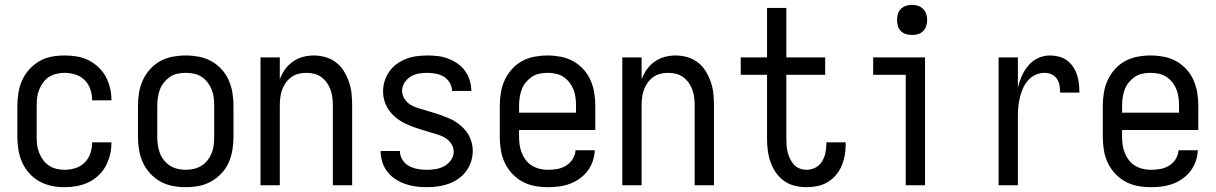

<svg xmlns="http://www.w3.org/2000/svg" viewBox="-20 -768 5040 796"><path d="M247 8Q273 8 298 3.5Q323 -1 345.5 -11.5Q368 -22 387 -39.5Q406 -57 418 -79Q430 -101 436 -126Q442 -151 442 -176Q442 -177 442 -177.5Q442 -178 442 -178H362Q362 -178 362 -177.5Q362 -177 362 -177Q362 -154 354.5 -132Q347 -110 331 -94Q315 -78 292.5 -71Q270 -64 247 -64Q231 -64 214 -68Q197 -72 183 -81.5Q169 -91 159 -104.5Q149 -118 142.5 -134Q136 -150 134 -166.5Q132 -183 132 -200V-330Q132 -347 134 -364Q136 -381 142.5 -396.5Q149 -412 159 -426Q169 -440 183 -449Q197 -458 214 -462Q231 -466 247 -466Q270 -466 292.5 -459Q315 -452 331 -436Q347 -420 354.5 -398Q362 -376 362 -353Q362 -353 362 -353Q362 -353 362 -352H442Q442 -353 442 -353.5Q442 -354 442 -354Q442 -379 436 -404Q430 -429 418 -451Q406 -473 387 -490.5Q368 -508 345.5 -519Q323 -530 298 -534Q273 -538 247 -538Q220 -538 193.5 -533Q167 -528 143.5 -514.5Q120 -501 101.5 -480.5Q83 -460 72 -435.5Q61 -411 56.5 -384Q52 -357 52 -330V-200Q52 -173 56.5 -146Q61 -119 72 -94.5Q83 -70 101.5 -49.5Q120 -29 143.5 -16Q167 -3 193.5 2.5Q220 8 247 8Z M750 8Q777 8 804 3Q831 -2 855 -15.5Q879 -29 898 -49Q917 -69 928 -94Q939 -119 943.5 -146Q948 -173 948 -200V-330Q948 -357 943.5 -384Q939 -411 928 -436Q917 -461 898 -481.5Q879 -502 855 -515Q831 -528 804 -533Q777 -538 750 -538Q723 -538 696 -533Q669 -528 645 -515Q621 -502 602.5 -481.5Q584 -461 572.5 -436Q561 -411 556.5 -384Q552 -357 552 -330V-200Q552 -173 556.5 -146Q561 -119 572.5 -94Q584 -69 602.5 -49Q621 -29 645 -15.5Q669 -2 696 3Q723 8 750 8ZM750 -64Q733 -64 716 -68Q699 -72 685 -81Q671 -90 660 -103.5Q649 -117 643 -133Q637 -149 634.5 -166Q632 -183 632 -200V-330Q632 -347 634.5 -364Q637 -381 643 -397Q649 -413 660 -426.5Q671 -440 685 -449.5Q699 -459 716 -462.5Q733 -466 750 -466Q767 -466 784 -462.5Q801 -459 815.5 -449.5Q830 -440 840.5 -426.5Q851 -413 857.5 -397Q864 -381 866 -364Q868 -347 868 -330V-200Q868 -183 866 -166Q864 -149 857.5 -133Q851 -117 840.5 -103.5Q830 -90 815.5 -81Q801 -72 784 -68Q767 -64 750 -64Z M1060 0H1140V-330Q1140 -347 1142 -363.5Q1144 -380 1149.5 -395.5Q1155 -411 1164.5 -424.5Q1174 -438 1187.5 -448Q1201 -458 1217.5 -462Q1234 -466 1250 -466Q1267 -466 1283 -462Q1299 -458 1312.5 -448Q1326 -438 1335.5 -424.5Q1345 -411 1350.5 -395.5Q1356 -380 1358 -363.5Q1360 -347 1360 -330V0H1440V-330Q1440 -355 1437.5 -379.5Q1435 -404 1427 -427.5Q1419 -451 1406 -472.5Q1393 -494 1373.5 -509Q1354 -524 1330 -531Q1306 -538 1281 -538Q1258 -538 1235.5 -532Q1213 -526 1194 -512.5Q1175 -499 1161.5 -480Q1148 -461 1140 -439V-530H1060Z M1749 8Q1772 8 1794.5 5Q1817 2 1838.5 -5.5Q1860 -13 1879 -26Q1898 -39 1912 -57.5Q1926 -76 1933 -98Q1940 -120 1940 -143Q1940 -160 1935.5 -177Q1931 -194 1922.5 -209Q1914 -224 1901.5 -236.5Q1889 -249 1875 -259Q1861 -269 1845 -276Q1829 -283 1812.5 -289Q1796 -295 1779.5 -300Q1763 -305 1746.5 -310Q1730 -315 1713 -320Q1696 -325 1681.5 -334Q1667 -343 1657 -358.5Q1647 -374 1647 -391Q1647 -409 1657 -425Q1667 -441 1682.5 -450.5Q1698 -460 1716 -463Q1734 -466 1752 -466Q1769 -466 1787 -462.5Q1805 -459 1820 -450Q1835 -441 1844.5 -425Q1854 -409 1854 -391H1934Q1934 -391 1934 -391Q1934 -391 1934 -391Q1934 -413 1927.5 -434.5Q1921 -456 1908 -474Q1895 -492 1877 -504.5Q1859 -517 1838 -525Q1817 -533 1795.5 -535.5Q1774 -538 1752 -538Q1729 -538 1707 -535Q1685 -532 1664 -524Q1643 -516 1625 -503Q1607 -490 1594 -471.5Q1581 -453 1574.5 -431.5Q1568 -410 1568 -388Q1568 -371 1572.5 -354Q1577 -337 1585.5 -322Q1594 -307 1606.5 -294Q1619 -281 1633 -271.5Q1647 -262 1663 -254.5Q1679 -247 1695.5 -241Q1712 -235 1728.5 -230Q1745 -225 1761.5 -220Q1778 -215 1795 -210Q1812 -205 1826.5 -196Q1841 -187 1851 -172Q1861 -157 1861 -139Q1861 -120 1849.5 -104Q1838 -88 1821.5 -79Q1805 -70 1786.5 -67Q1768 -64 1749 -64Q1730 -64 1711 -67.5Q1692 -71 1675.5 -80Q1659 -89 1648.5 -105.5Q1638 -122 1638 -141Q1638 -141 1638 -141Q1638 -141 1638 -142H1558Q1558 -141 1558 -141Q1558 -141 1558 -141Q1558 -118 1565 -96Q1572 -74 1586 -56Q1600 -38 1619 -25.5Q1638 -13 1659.5 -5.5Q1681 2 1703.5 5Q1726 8 1749 8Z M2252 8Q2275 8 2298 5Q2321 2 2342.5 -6Q2364 -14 2383 -27.5Q2402 -41 2416 -59.5Q2430 -78 2437.5 -100Q2445 -122 2446 -145H2366Q2365 -126 2354.5 -109Q2344 -92 2327 -81.5Q2310 -71 2290.5 -67.5Q2271 -64 2252 -64Q2235 -64 2218 -68Q2201 -72 2186 -81Q2171 -90 2160.5 -103.5Q2150 -117 2143.5 -133Q2137 -149 2134.5 -166Q2132 -183 2132 -200V-229H2448V-330Q2448 -357 2443.5 -384Q2439 -411 2428 -436Q2417 -461 2398 -481.5Q2379 -502 2355 -515Q2331 -528 2304 -533Q2277 -538 2250 -538Q2223 -538 2196 -533Q2169 -528 2145 -515Q2121 -502 2102.5 -481.5Q2084 -461 2072.5 -436Q2061 -411 2056.5 -384Q2052 -357 2052 -330V-200Q2052 -173 2056.5 -145.5Q2061 -118 2072.5 -93.5Q2084 -69 2103 -48.5Q2122 -28 2146 -15Q2170 -2 2197 3Q2224 8 2252 8ZM2132 -301V-330Q2132 -347 2134.5 -364Q2137 -381 2143 -397Q2149 -413 2160 -426.5Q2171 -440 2185 -449.5Q2199 -459 2216 -462.5Q2233 -466 2250 -466Q2267 -466 2284 -462.5Q2301 -459 2315.5 -449.5Q2330 -440 2340.5 -426.5Q2351 -413 2357.5 -397Q2364 -381 2366 -364Q2368 -347 2368 -330V-301Z M2560 0H2640V-330Q2640 -347 2642 -363.5Q2644 -380 2649.5 -395.5Q2655 -411 2664.5 -424.5Q2674 -438 2687.5 -448Q2701 -458 2717.5 -462Q2734 -466 2750 -466Q2767 -466 2783 -462Q2799 -458 2812.5 -448Q2826 -438 2835.5 -424.5Q2845 -411 2850.5 -395.5Q2856 -380 2858 -363.5Q2860 -347 2860 -330V0H2940V-330Q2940 -355 2937.5 -379.5Q2935 -404 2927 -427.5Q2919 -451 2906 -472.5Q2893 -494 2873.5 -509Q2854 -524 2830 -531Q2806 -538 2781 -538Q2758 -538 2735.5 -532Q2713 -526 2694 -512.5Q2675 -499 2661.5 -480Q2648 -461 2640 -439V-530H2560Z M3323 8Q3346 8 3368.5 3.5Q3391 -1 3410.5 -12.5Q3430 -24 3445 -41.5Q3460 -59 3469 -80Q3478 -101 3482 -123Q3486 -145 3486 -168Q3486 -171 3486 -173.5Q3486 -176 3486 -178H3406Q3406 -177 3406 -175.5Q3406 -174 3406 -172Q3406 -153 3402 -134Q3398 -115 3388 -98.5Q3378 -82 3360.5 -73Q3343 -64 3323 -64Q3309 -64 3295 -69.5Q3281 -75 3271.5 -85.5Q3262 -96 3255.5 -109.5Q3249 -123 3245.5 -137Q3242 -151 3241 -165.5Q3240 -180 3240 -195V-458H3401V-530H3240V-735H3160V-530H3051V-458H3160V-195Q3160 -170 3163 -145.5Q3166 -121 3174 -97.5Q3182 -74 3196 -53.5Q3210 -33 3230 -18.5Q3250 -4 3274.5 2Q3299 8 3323 8Z M3735 0H3815V-530H3600V-458H3735ZM3761 -623Q3774 -623 3786 -626.5Q3798 -630 3807 -639Q3816 -648 3820 -660.5Q3824 -673 3824 -685Q3824 -698 3820 -710Q3816 -722 3807 -731Q3798 -740 3786 -744Q3774 -748 3761 -748Q3749 -748 3736.5 -744Q3724 -740 3715 -731Q3706 -722 3702.5 -710Q3699 -698 3699 -685Q3699 -673 3702.5 -660.5Q3706 -648 3715 -639Q3724 -630 3736.5 -626.5Q3749 -623 3761 -623Z M4120 0H4200V-281Q4200 -301 4201.5 -321Q4203 -341 4207.5 -361Q4212 -381 4220 -399.5Q4228 -418 4241 -433.5Q4254 -449 4272.5 -457.5Q4291 -466 4311 -466Q4326 -466 4340 -459.5Q4354 -453 4362 -441Q4370 -429 4372.5 -414Q4375 -399 4375 -384H4455Q4455 -403 4453 -421.5Q4451 -440 4445 -458Q4439 -476 4428.5 -491.5Q4418 -507 4403 -518Q4388 -529 4369.5 -533.5Q4351 -538 4332 -538Q4307 -538 4283.5 -527Q4260 -516 4243.5 -496.5Q4227 -477 4216.5 -453.5Q4206 -430 4200 -405V-530H4120Z M4752 8Q4775 8 4798 5Q4821 2 4842.5 -6Q4864 -14 4883 -27.5Q4902 -41 4916 -59.5Q4930 -78 4937.5 -100Q4945 -122 4946 -145H4866Q4865 -126 4854.5 -109Q4844 -92 4827 -81.5Q4810 -71 4790.5 -67.5Q4771 -64 4752 -64Q4735 -64 4718 -68Q4701 -72 4686 -81Q4671 -90 4660.5 -103.5Q4650 -117 4643.5 -133Q4637 -149 4634.5 -166Q4632 -183 4632 -200V-229H4948V-330Q4948 -357 4943.5 -384Q4939 -411 4928 -436Q4917 -461 4898 -481.5Q4879 -502 4855 -515Q4831 -528 4804 -533Q4777 -538 4750 -538Q4723 -538 4696 -533Q4669 -528 4645 -515Q4621 -502 4602.5 -481.5Q4584 -461 4572.5 -436Q4561 -411 4556.5 -384Q4552 -357 4552 -330V-200Q4552 -173 4556.5 -145.5Q4561 -118 4572.5 -93.5Q4584 -69 4603 -48.5Q4622 -28 4646 -15Q4670 -2 4697 3Q4724 8 4752 8ZM4632 -301V-330Q4632 -347 4634.5 -364Q4637 -381 4643 -397Q4649 -413 4660 -426.5Q4671 -440 4685 -449.5Q4699 -459 4716 -462.5Q4733 -466 4750 -466Q4767 -466 4784 -462.5Q4801 -459 4815.5 -449.5Q4830 -440 4840.5 -426.5Q4851 -413 4857.5 -397Q4864 -381 4866 -364Q4868 -347 4868 -330V-301Z"/></svg>

Font: Iosevka SS09
Style: Regular
Weight: 400
Monospace: yes
Designer: Belleve Invis
Foundry: Belleve Invis
Version: Version 5.2.1; ttfautohint (v1.8.3)